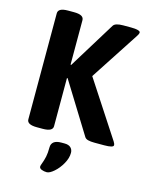

<svg xmlns="http://www.w3.org/2000/svg" viewBox="-122 -687 756 972"><g transform="rotate(15 256.5 -201.0)"><path d="M60.1 0ZM60.1 -25.9V-581.5Q60.1 -595.7 72.8 -602.8Q85.4 -609.9 112.3 -609.9H142.6Q169.4 -609.9 182.1 -602.8Q194.8 -595.7 194.8 -581.5V-349.1L198.2 -348.1L349.1 -593.3Q358.9 -609.9 400.9 -609.9H441.9Q465.8 -609.9 478.3 -606.2Q490.7 -602.5 490.7 -596.7Q490.7 -588.9 483.4 -578.1L315.9 -321.3L506.3 -29.8Q513.2 -19 513.2 -11.7Q513.2 1.5 464.8 1.5H414.1Q393.1 1.5 379.9 -2Q366.7 -5.4 361.3 -15.1L198.2 -278.8L194.8 -278.3V-25.9Q194.8 1.5 142.6 1.5H112.3Q60.1 1.5 60.1 -25.9ZM179.7 189Q179.7 183.6 184.6 171.4Q191.9 151.9 196 132.8Q200.2 113.8 200.2 82.5Q200.2 64.5 213.1 54.4Q226.1 44.4 252.4 44.4H269Q290.5 44.4 301.5 54.9Q312.5 65.4 312.5 82.5Q312.5 109.9 295.9 139.4Q279.3 168.9 256.6 188.7Q233.9 208.5 218.8 208.5Q204.6 208.5 192.1 203.6Q179.7 198.7 179.7 189Z"/></g></svg>

Font: Jaldi
Style: Bold
Weight: 400
Designer: Pablo Cosgaya and Nicolas Silva
Foundry: Omnibus-Type
Version: Version 1.007